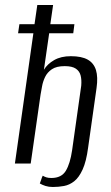

<svg xmlns="http://www.w3.org/2000/svg" viewBox="-20 -650 441 763"><path d="M190 93.1Q173.9 93.1 160.8 89Q147.8 84.8 138.2 79.1Q141.5 71.4 143.8 63.7Q146.1 55.9 149.8 48.2Q156 52 164 54.7Q171.9 57.3 184.3 57.3Q224.3 57.3 241.6 28.7Q258.8 0.1 266.5 -52.5L302.8 -309.5Q304.8 -332.9 300.4 -350.1Q296.1 -367.2 281.3 -377.2Q266.6 -387.2 237.1 -387.2Q204.5 -387.2 186.3 -374.9Q168.1 -362.7 159.2 -344.1Q150.3 -325.5 147.1 -306.6Q143.9 -287.6 141.2 -273.9L102 0H39.2L112.6 -517.7H51.8L57.1 -553.9H117.2L128.2 -630H191L180 -553.9H275.7L271.1 -517.7H175.4L154.5 -372.8Q168.3 -395.7 195.3 -411.2Q222.3 -426.7 261.5 -426.7Q304.3 -426.7 328.5 -413.1Q352.6 -399.5 361.3 -371.8Q369.9 -344 363.7 -300.4L330.2 -63.7Q322.9 -8.1 308.3 23.7Q293.7 55.6 274.9 70.3Q256.2 85 234.4 89.1Q212.6 93.1 190 93.1Z"/></svg>

Font: Alumni Sans Thin
Style: Italic
Weight: 100
Italic angle: -8°
Designer: Robert E. Leuschke
Foundry: Robert E. Leuschke
Version: Version 1.016